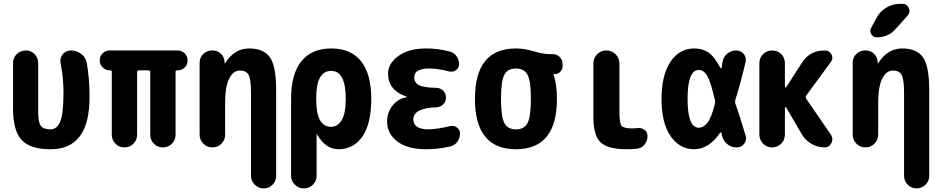

<svg xmlns="http://www.w3.org/2000/svg" viewBox="-20 -790 5040 1029"><path d="M360.4 -519.5Q391.6 -519.5 416 -500.5Q440.4 -481.4 445.3 -451.2Q460 -368.2 460 -269.5Q460 10.7 250 9.8Q142.6 9.8 96.2 -39.6Q49.8 -88.9 49.8 -210V-452.1Q49.8 -480.5 69.8 -500Q89.8 -519.5 118.2 -519.5Q146.5 -519.5 165.5 -500Q184.6 -480.5 184.6 -452.1V-192.4Q184.6 -135.7 198.2 -116.2Q211.9 -96.7 250 -96.7Q286.1 -96.7 303.2 -139.6Q320.3 -182.6 320.3 -294.9Q320.3 -371.1 304.7 -452.1Q299.8 -479.5 316.4 -499.5Q333 -519.5 360.4 -519.5Z M931.6 -519.5Q954.1 -519.5 969.7 -504.4Q985.4 -489.3 985.4 -465.8Q985.4 -443.4 969.7 -428.2Q954.1 -413.1 931.6 -413.1H928.7Q920.9 -413.1 920.9 -405.3V-68.4Q920.9 -40 901.4 -20Q881.8 0 853 0Q824.2 0 804.7 -20Q785.2 -40 785.2 -68.4V-402.3Q785.2 -413.1 774.4 -413.1H725.6Q714.8 -413.1 714.8 -402.3V-68.4Q714.8 -40 695.3 -20Q675.8 0 647 0Q618.2 0 598.6 -20Q579.1 -40 579.1 -68.4V-405.3Q579.1 -413.1 571.3 -413.1H568.4Q545.9 -413.1 530.3 -428.7Q514.6 -444.3 514.6 -465.8Q514.6 -489.3 530.3 -504.4Q545.9 -519.5 568.4 -519.5Z M1460 -309.6V152.3Q1460 180.7 1440.4 200.2Q1420.9 219.7 1393.1 219.7Q1365.2 219.7 1345.2 199.7Q1325.2 179.7 1325.2 152.3V-290Q1325.2 -364.3 1312.5 -388.2Q1299.8 -412.1 1265.1 -412.1Q1230.5 -412.1 1208.5 -369.1Q1186.5 -326.2 1186.5 -237.3V-68.4Q1186.5 -40 1167 -20Q1147.5 0 1118.2 0Q1089.8 0 1069.8 -20Q1049.8 -40 1049.8 -68.4V-454.1Q1049.8 -481.4 1069.3 -500.5Q1088.9 -519.5 1116.2 -519.5H1120.1Q1146.5 -519.5 1164.6 -501.5Q1182.6 -483.4 1183.6 -458V-451.2Q1183.6 -450.2 1184.6 -450.2Q1186.5 -450.2 1186.5 -451.2Q1236.3 -530.3 1314.9 -530.3Q1393.6 -530.3 1426.8 -482.4Q1460 -434.6 1460 -309.6Z M1754.9 -110.4Q1790 -110.4 1811.5 -146.5Q1833 -182.6 1833 -259.8Q1833 -410.2 1754.9 -410.2Q1674.8 -410.2 1674.8 -264.6V-254.9Q1674.8 -110.4 1754.9 -110.4ZM1969.7 -259.8Q1969.7 -127 1922.4 -58.6Q1875 9.8 1794.9 9.8Q1724.6 9.8 1679.7 -69.3Q1679.7 -70.3 1677.7 -70.3Q1676.8 -70.3 1676.8 -69.3V152.3Q1676.8 180.7 1656.7 200.2Q1636.7 219.7 1608.4 219.7Q1580.1 219.7 1560.1 199.7Q1540 179.7 1540 152.3V-259.8Q1540 -393.6 1595.2 -461.9Q1650.4 -530.3 1755.4 -530.3Q1860.4 -530.3 1915 -461.9Q1969.7 -393.6 1969.7 -259.8Z M2392.6 -114.3Q2412.1 -119.1 2428.7 -106.9Q2445.3 -94.7 2445.3 -75.2Q2445.3 -49.8 2430.7 -29.8Q2416 -9.8 2391.6 -4.9Q2328.1 9.8 2264.6 9.8Q2164.1 9.8 2109.4 -31.7Q2054.7 -73.2 2054.7 -139.6Q2054.7 -188.5 2085 -225.6Q2115.2 -262.7 2159.2 -268.6Q2160.2 -268.6 2160.2 -269.5Q2160.2 -271.5 2158.2 -272.5Q2060.5 -305.7 2059.6 -394.5Q2059.6 -449.2 2114.7 -489.7Q2169.9 -530.3 2264.6 -530.3Q2325.2 -530.3 2387.7 -514.6Q2412.1 -508.8 2426.3 -489.3Q2440.4 -469.7 2440.4 -445.3Q2440.4 -425.8 2423.8 -414.1Q2407.2 -402.3 2386.7 -407.2Q2327.1 -422.9 2280.3 -422.9Q2200.2 -422.9 2200.2 -375Q2200.2 -346.7 2225.6 -333.5Q2251 -320.3 2318.4 -319.3Q2340.8 -318.4 2355.5 -303.7Q2370.1 -289.1 2370.1 -267.1Q2370.1 -245.1 2355 -230.5Q2339.8 -215.8 2318.4 -214.8Q2195.3 -210.9 2195.3 -150.4Q2195.3 -97.7 2275.4 -96.7Q2324.2 -97.7 2392.6 -114.3Z M2683.1 -130.4Q2701.2 -96.7 2745.1 -96.7Q2789.1 -96.7 2807.1 -130.4Q2825.2 -164.1 2825.2 -260.3Q2825.2 -356.4 2807.1 -389.6Q2789.1 -422.9 2745.1 -422.9Q2701.2 -422.9 2683.1 -389.6Q2665 -356.4 2665 -260.3Q2665 -164.1 2683.1 -130.4ZM2942.4 -500Q2964.8 -500 2980 -484.4Q2995.1 -468.8 2995.1 -446.3V-435.5Q2995.1 -418 2982.4 -405.3Q2969.7 -392.6 2952.1 -392.6H2947.3Q2946.3 -392.6 2946.3 -391.6V-390.6Q2947.3 -389.6 2947.3 -388.7Q2964.8 -335 2964.8 -259.8Q2964.8 9.8 2745.1 9.8Q2525.4 9.8 2525.4 -260.3Q2525.4 -530.3 2745.1 -530.3Q2790 -530.3 2840.3 -515.1Q2890.6 -500 2924.8 -500Z M3394.5 -103.5Q3417 -106.4 3433.6 -94.7Q3450.2 -83 3450.2 -61.5Q3450.2 -35.2 3434.6 -15.6Q3418.9 3.9 3394.5 6.8Q3369.1 9.8 3339.8 9.8Q3237.3 9.8 3198.7 -27.3Q3160.2 -64.5 3160.2 -160.2V-450.2Q3160.2 -479.5 3180.7 -499.5Q3201.2 -519.5 3230 -519.5Q3258.8 -519.5 3279.3 -499Q3299.8 -478.5 3299.8 -450.2V-190.4Q3299.8 -129.9 3311 -115.7Q3322.3 -101.6 3370.1 -101.6Q3377 -101.6 3394.5 -103.5Z M3811.5 -233.4Q3814.5 -243.2 3811.5 -252.9Q3789.1 -351.6 3770.5 -383.3Q3752 -415 3724.6 -415Q3665 -415 3665 -260.3Q3665 -105.5 3724.6 -105.5Q3751 -105.5 3772 -132.8Q3793 -160.2 3811.5 -233.4ZM3920.9 -234.4Q3942.4 -176.8 3975.6 -64.5Q3983.4 -40 3968.8 -20Q3954.1 0 3927.7 0Q3898.4 0 3876 -19Q3853.5 -38.1 3848.6 -67.4Q3847.7 -68.4 3847.7 -72.3Q3847.7 -76.2 3846.7 -77.1Q3845.7 -80.1 3843.3 -80.6Q3840.8 -81.1 3839.8 -79.1Q3779.3 9.8 3700.2 9.8Q3623 9.8 3574.2 -60.1Q3525.4 -129.9 3525.4 -259.8Q3525.4 -387.7 3573.2 -459Q3621.1 -530.3 3700.2 -530.3Q3744.1 -530.3 3775.4 -509.8Q3806.6 -489.3 3840.8 -426.8Q3843.8 -422.9 3846.7 -425.8Q3847.7 -426.8 3847.7 -428.7Q3847.7 -433.6 3849.6 -441.9Q3851.6 -450.2 3851.6 -455.1Q3855.5 -483.4 3876.5 -501.5Q3897.5 -519.5 3924.8 -519.5Q3950.2 -519.5 3965.8 -501Q3981.4 -482.4 3975.6 -457Q3947.3 -335.9 3920.9 -254.9Q3918 -244.1 3920.9 -234.4Z M4300.8 -260.7 4433.6 -67.4Q4447.3 -45.9 4435.5 -22.9Q4423.8 0 4399.4 0Q4362.3 0 4329.1 -19Q4295.9 -38.1 4277.3 -70.3L4193.4 -213.9Q4189.5 -217.8 4186.5 -212.9V-69.3Q4186.5 -40 4166.5 -20Q4146.5 0 4118.2 0Q4089.8 0 4069.8 -20Q4049.8 -40 4049.8 -69.3V-452.1Q4049.8 -480.5 4069.8 -500Q4089.8 -519.5 4118.2 -519.5Q4147.5 -519.5 4167 -500Q4186.5 -480.5 4186.5 -452.1V-324.2Q4186.5 -322.3 4189.5 -321.3Q4192.4 -320.3 4193.4 -322.3L4277.3 -453.1Q4320.3 -520.5 4400.4 -519.5Q4425.8 -519.5 4436.5 -497.6Q4447.3 -475.6 4431.6 -456.1L4301.8 -279.3Q4294.9 -269.5 4300.8 -260.7Z M4960 -309.6V152.3Q4960 180.7 4939.9 200.2Q4919.9 219.7 4892.1 219.7Q4864.3 219.7 4844.7 199.7Q4825.2 179.7 4825.2 152.3V-290Q4825.2 -364.3 4812.5 -388.2Q4799.8 -412.1 4765.1 -412.1Q4730.5 -412.1 4708.5 -369.1Q4686.5 -326.2 4686.5 -237.3V-69.3Q4686.5 -40 4666.5 -20Q4646.5 0 4618.2 0Q4589.8 0 4569.8 -20Q4549.8 -40 4549.8 -69.3V-454.1Q4549.8 -481.4 4569.3 -500.5Q4588.9 -519.5 4616.2 -519.5H4620.1Q4646.5 -519.5 4664.6 -501.5Q4682.6 -483.4 4683.6 -458V-451.2Q4683.6 -450.2 4684.6 -450.2Q4686.5 -450.2 4686.5 -451.2Q4736.3 -530.3 4814.9 -530.3Q4893.6 -530.3 4926.8 -482.4Q4960 -434.6 4960 -309.6ZM4815.4 -769.5Q4840.8 -769.5 4850.6 -747.1Q4860.4 -724.6 4843.8 -706.1L4780.3 -634.8Q4740.2 -589.8 4679.7 -589.8Q4660.2 -589.8 4649.4 -606.9Q4638.7 -624 4649.4 -641.6L4678.7 -696.3Q4697.3 -730.5 4731.4 -750Q4765.6 -769.5 4804.7 -769.5Z"/></svg>

Font: Rounded-X Mgen+ 2m bold
Style: Bold
Weight: 700
Designer: [Source Han Sans]
Ryoko NISHIZUKA  (kana & ideographs); Paul D. Hunt (Latin, Greek & Cyrillic); Wenlong ZHANG  (bopomofo
Version: Version 1.059.20150602